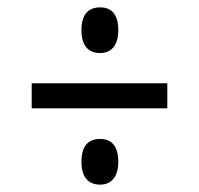

<svg xmlns="http://www.w3.org/2000/svg" viewBox="-20 -613 540 521"><path d="M252 -469C281 -469 301 -489 301 -531C301 -572 284 -593 252 -593C218 -593 201 -572 201 -531C201 -490 219 -469 252 -469ZM66 -319H434V-387H66ZM252 -112C281 -112 301 -132 301 -174C301 -215 284 -236 252 -236C218 -236 201 -215 201 -174C201 -133 219 -112 252 -112Z"/></svg>

Font: Noto Sans Mono ExtraCondensed
Style: Regular
Weight: 400
Width: 2
Designer: Monotype Design Team
Foundry: Monotype Imaging Inc.
Version: Version 2.014